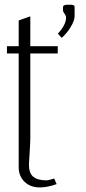

<svg xmlns="http://www.w3.org/2000/svg" viewBox="-20 -798 370 823"><path d="M299.8 -765.6V-728Q299.3 -719.7 295.9 -708.5Q292.5 -697.3 279.3 -676.3Q266.1 -655.3 244.6 -635.7L228 -653.8Q263.2 -691.4 263.2 -723.1Q263.2 -730 256.6 -739.3Q250 -748.5 250 -752.4V-765.6Q250 -769.5 250.7 -771.5Q251.5 -773.4 255.9 -775.6Q260.3 -777.8 269 -777.8H280.8Q290 -777.8 294.2 -776.1Q298.3 -774.4 299.1 -772.5Q299.8 -770.5 299.8 -765.6ZM9.8 -600.1H60.1V-710.4L109.9 -728V-600.1H227.5V-568.8H109.9V-206.1Q109.9 -187 106.9 -141.8Q104 -96.7 104 -92.8Q104 -55.2 123 -40Q142.1 -24.9 180.2 -24.9Q186.5 -24.9 212.4 -32.7L222.7 -8.8Q183.1 5.4 150.4 5.4Q109.9 5.4 85 -19Q60.1 -43.5 60.1 -81.1V-568.8H9.8Z"/></svg>

Font: Reswysokr
Style: Regular
Weight: 500
Version: Version 0.984